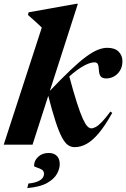

<svg xmlns="http://www.w3.org/2000/svg" viewBox="-34 -758 662 1006"><path d="M374 -738 136.5 0H-14.5L185 -613.5Q176.5 -622 164.8 -632.8Q153 -643.5 139.8 -655.5Q126.5 -667.5 112.5 -679.5L116 -693.5L364.5 -738ZM217 -263 222.5 -277Q287.5 -345.5 335 -390.5Q382.5 -435.5 417.2 -461Q452 -486.5 478.5 -497Q505 -507.5 528 -507.5Q568 -507.5 587.8 -487.2Q607.5 -467 607.5 -437.5Q607.5 -410 595.5 -389.5Q583.5 -369 564 -358Q544.5 -347 522.5 -347Q502 -347 493.5 -358Q485 -369 484 -392.5Q483 -416 477.5 -423.8Q472 -431.5 460.5 -431.5Q447.5 -431.5 429.5 -424.8Q411.5 -418 390.5 -404.8Q369.5 -391.5 346.2 -372.2Q323 -353 299 -328L327 -365Q351 -275.5 368.8 -220.2Q386.5 -165 400 -135.8Q413.5 -106.5 424 -96Q434.5 -85.5 444.5 -85.5Q454.5 -85.5 468 -92.8Q481.5 -100 500 -119.2Q518.5 -138.5 544.5 -173.5L554 -166.5Q516.5 -99 483.2 -59.8Q450 -20.5 419.2 -3.8Q388.5 13 357.5 13Q338.5 13 322.5 2.2Q306.5 -8.5 290.8 -37.8Q275 -67 257.2 -121.2Q239.5 -175.5 217 -263ZM144.5 110.5Q144.5 84 165.8 63.8Q187 43.5 221.5 43.5Q248.5 43.5 263.8 58.8Q279 74 279 102.5Q279 126.5 264.2 153.2Q249.5 180 212.8 200.8Q176 221.5 109 227.5L115 203.5Q145 200.5 162.8 193Q180.5 185.5 188.5 175.2Q196.5 165 196.5 153Q196.5 137 183.8 130Q171 123 157.8 119.2Q144.5 115.5 144.5 110.5Z"/></svg>

Font: Newsreader 60pt
Style: Bold Italic
Weight: 700
Italic angle: -17°
Designer: Hugues Gentile
Foundry: Production Type
Version: Version 1.003